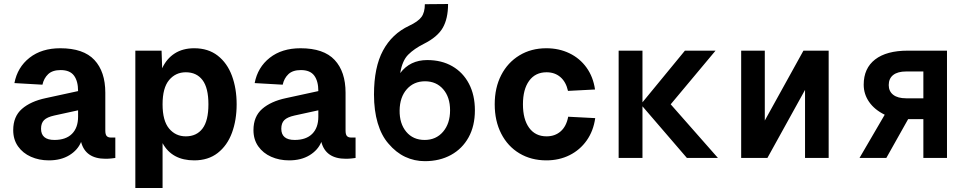

<svg xmlns="http://www.w3.org/2000/svg" viewBox="-20 -789 4840 959"><path d="M224 12Q175 12 134.5 -6Q94 -24 70 -58Q46 -92 46 -139Q46 -207 89.5 -245Q133 -283 209 -299L370 -334Q370 -384 349.5 -411.5Q329 -439 283 -439Q242 -439 220.5 -418.5Q199 -398 192 -366L52 -374Q67 -453 127.5 -500.5Q188 -548 281 -548Q397 -548 451.5 -489.5Q506 -431 506 -326V-137Q506 -117 513 -109.5Q520 -102 534 -102H556V0Q550 1 536 2.5Q522 4 507 4Q407 4 385 -80Q368 -39 326 -13.5Q284 12 224 12ZM252 -90Q309 -90 339.5 -120.5Q370 -151 370 -206V-238L251 -212Q215 -204 200 -189Q185 -174 185 -146Q185 -90 252 -90Z M656 150V-536H787L790 -448Q812 -496 852.5 -522Q893 -548 950 -548Q1020 -548 1067.5 -511Q1115 -474 1138.5 -410.5Q1162 -347 1162 -268Q1162 -189 1138.5 -125.5Q1115 -62 1067.5 -25Q1020 12 950 12Q839 12 792 -74V150ZM908 -108Q962 -108 991.5 -147Q1021 -186 1021 -268Q1021 -350 991.5 -389Q962 -428 908 -428Q857 -428 824.5 -389Q792 -350 792 -268Q792 -186 824.5 -147Q857 -108 908 -108Z M1424 12Q1375 12 1334.5 -6Q1294 -24 1270 -58Q1246 -92 1246 -139Q1246 -207 1289.5 -245Q1333 -283 1409 -299L1570 -334Q1570 -384 1549.5 -411.5Q1529 -439 1483 -439Q1442 -439 1420.5 -418.5Q1399 -398 1392 -366L1252 -374Q1267 -453 1327.5 -500.5Q1388 -548 1481 -548Q1597 -548 1651.5 -489.5Q1706 -431 1706 -326V-137Q1706 -117 1713 -109.5Q1720 -102 1734 -102H1756V0Q1750 1 1736 2.5Q1722 4 1707 4Q1607 4 1585 -80Q1568 -39 1526 -13.5Q1484 12 1424 12ZM1452 -90Q1509 -90 1539.5 -120.5Q1570 -151 1570 -206V-238L1451 -212Q1415 -204 1400 -189Q1385 -174 1385 -146Q1385 -90 1452 -90Z M2102 16Q2050 16 2004 -5.5Q1958 -27 1920 -72Q1885 -112 1866.5 -174.5Q1848 -237 1848 -317Q1848 -453 1893 -536.5Q1938 -620 2023 -660Q2068 -681 2085 -704Q2102 -727 2102 -768L2218 -769Q2218 -696 2191.5 -650Q2165 -604 2097 -570Q2049 -546 2019 -516Q1989 -486 1979 -424Q2028 -489 2114 -489Q2186 -489 2239.5 -458Q2293 -427 2322.5 -370.5Q2352 -314 2352 -238Q2352 -160 2320.5 -103Q2289 -46 2232.5 -15Q2176 16 2102 16ZM2101 -90Q2158 -90 2193 -131Q2228 -172 2228 -238Q2228 -304 2193.5 -343.5Q2159 -383 2103 -383Q2047 -383 2012 -343.5Q1977 -304 1976 -238Q1975 -172 2009 -131Q2043 -90 2101 -90Z M2709 12Q2633 12 2574.5 -23Q2516 -58 2483.5 -121.5Q2451 -185 2451 -268Q2451 -351 2483.5 -414Q2516 -477 2574.5 -512.5Q2633 -548 2709 -548Q2772 -548 2824 -523Q2876 -498 2909.5 -451.5Q2943 -405 2952 -342L2817 -335Q2807 -380 2779 -404Q2751 -428 2710 -428Q2654 -428 2623 -385.5Q2592 -343 2592 -268Q2592 -193 2623 -150.5Q2654 -108 2710 -108Q2752 -108 2780.5 -133Q2809 -158 2818 -206L2953 -199Q2944 -135 2910.5 -87.5Q2877 -40 2825 -14Q2773 12 2709 12Z M3070 0V-536H3189V-278L3401 -536H3554L3330 -268L3566 0H3411L3189 -258V0Z M3682 0V-536H3800V-187L3993 -536H4119V0H4001V-340L3813 0Z M4273 0 4399 -216Q4348 -241 4321 -280Q4294 -319 4294 -366Q4294 -448 4351 -492Q4408 -536 4514 -536H4710V0H4592V-194H4516L4407 0ZM4506 -298H4592V-432H4506Q4464 -432 4441.5 -414.5Q4419 -397 4419 -364Q4419 -333 4441.5 -315.5Q4464 -298 4506 -298Z"/></svg>

Font: Geist Mono
Style: Bold
Weight: 700
Monospace: yes
Designer: Basement.studio, Andrés Briganti, Mateo Zaragoza
Foundry: Basement.studio, Vercel, Andrés Briganti, Guido Ferreyra, Mateo Zaragoza
Version: Version 1.500; ttfautohint (v1.8.4.7-5d5b)